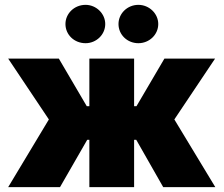

<svg xmlns="http://www.w3.org/2000/svg" viewBox="-20 -772 922 792"><path d="M13.7 0H227.5L339.8 -195.3H348.6V0H533.2V-195.3H542L653.3 0H868.2L699.2 -279.3L867.2 -530.3H658.2L543 -334H533.2V-530.3H348.6V-334H337.9L222.7 -530.3H13.7L181.6 -279.3ZM333 -593.8C377 -593.8 414.1 -628.9 414.1 -672.9C414.1 -715.8 377 -752 333 -752C286.1 -752 250 -715.8 250 -672.9C250 -628.9 286.1 -593.8 333 -593.8ZM550.8 -593.8C595.7 -593.8 632.8 -628.9 632.8 -672.9C632.8 -715.8 595.7 -752 550.8 -752C504.9 -752 468.8 -715.8 468.8 -672.9C468.8 -628.9 504.9 -593.8 550.8 -593.8Z"/></svg>

Font: Pretendard Black
Style: Regular
Weight: 900
Designer: Base glyphs from Inter by Rasmus Andersson; Hangeul glyphs from Noto Sans CJK(Source Han Sans) by Jang Soo-young and Kan
Foundry: Kil Hyung-jin
Version: Version 1.309;Glyphs 3.2 (3225)